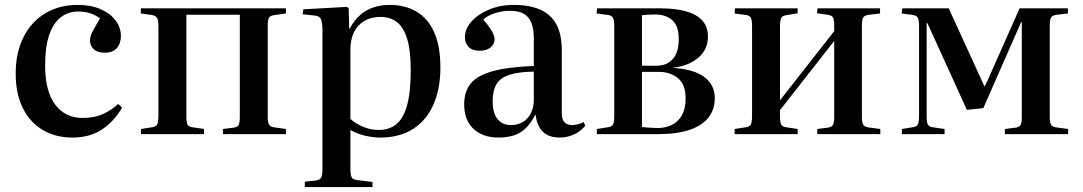

<svg xmlns="http://www.w3.org/2000/svg" viewBox="-20 -547 4418 783"><path d="M276 14Q207 14 155 -16.5Q103 -47 73.5 -105.5Q44 -164 44 -247Q44 -333 76 -396Q108 -459 165 -493Q222 -527 297 -527Q351 -527 390.5 -509.5Q430 -492 451.5 -463.5Q473 -435 473 -401Q473 -381 466 -365.5Q459 -350 444.5 -341Q430 -332 408 -332Q378 -332 362.5 -346Q347 -360 347 -383Q347 -398 357 -417.5Q367 -437 388 -472Q369 -486 347.5 -493Q326 -500 298 -500Q259 -500 228.5 -477Q198 -454 181 -405.5Q164 -357 164 -280Q164 -175 205 -120.5Q246 -66 317 -66Q365 -66 400 -82Q435 -98 462 -123L478 -108Q443 -49 393.5 -17.5Q344 14 276 14Z M555 0V-21L600 -28Q616 -30 621 -39.5Q626 -49 626 -76V-440Q626 -465 620.5 -474Q615 -483 599 -486L554 -492L555 -513H1146V-492L1102 -486Q1084 -484 1078 -476.5Q1072 -469 1072 -446V-70Q1072 -46 1078 -37.5Q1084 -29 1103 -27L1146 -21V0H889V-21L930 -26Q948 -28 953 -37Q958 -46 958 -70V-487H740V-72Q740 -49 744.5 -39.5Q749 -30 765 -28L812 -21V0Z M1223 216V194L1268 189Q1283 187 1289 178.5Q1295 170 1295 143V-422Q1295 -459 1288 -471Q1281 -483 1259 -484L1214 -489L1217 -509L1395 -519L1402 -513L1404 -430H1406Q1424 -464 1448.5 -485.5Q1473 -507 1503.5 -517Q1534 -527 1569 -527Q1633 -527 1679.5 -499Q1726 -471 1751 -414.5Q1776 -358 1776 -272Q1776 -186 1748 -121.5Q1720 -57 1665 -21.5Q1610 14 1530 14Q1499 14 1465.5 5.5Q1432 -3 1409 -17V142Q1409 167 1414.5 176.5Q1420 186 1441 188L1499 195V216ZM1525 -17Q1566 -17 1595 -39.5Q1624 -62 1639.5 -115.5Q1655 -169 1655 -262Q1655 -341 1640.5 -388.5Q1626 -436 1598.5 -457Q1571 -478 1532 -478Q1494 -478 1466.5 -462Q1439 -446 1424 -416.5Q1409 -387 1409 -345V-62Q1428 -44 1459.5 -30.5Q1491 -17 1525 -17Z M2014 14Q1948 14 1910.5 -22Q1873 -58 1873 -121Q1873 -173 1899.5 -206Q1926 -239 1988.5 -256.5Q2051 -274 2157 -278V-390Q2157 -430 2146.5 -455Q2136 -480 2115 -491.5Q2094 -503 2059 -503Q2028 -503 1997.5 -493Q1967 -483 1951 -467Q1969 -446 1979 -431Q1989 -416 1993 -405.5Q1997 -395 1997 -387Q1997 -368 1981 -354Q1965 -340 1937 -340Q1907 -340 1891.5 -355Q1876 -370 1876 -396Q1876 -429 1902.5 -459Q1929 -489 1974.5 -508Q2020 -527 2075 -527Q2140 -527 2183.5 -507.5Q2227 -488 2249 -447.5Q2271 -407 2271 -342V-86Q2271 -60 2282 -48.5Q2293 -37 2313 -37Q2324 -37 2336 -40Q2348 -43 2360 -49L2367 -34Q2344 -8 2317 3Q2290 14 2264 14Q2217 14 2193 -10.5Q2169 -35 2164 -81Q2147 -47 2126 -26Q2105 -5 2077.5 4.5Q2050 14 2014 14ZM2065 -37Q2092 -37 2113 -50Q2134 -63 2145.5 -86.5Q2157 -110 2157 -140V-255Q2096 -254 2059 -242.5Q2022 -231 2005.5 -205Q1989 -179 1989 -134Q1989 -87 2008.5 -62Q2028 -37 2065 -37Z M2414 0V-21L2459 -28Q2475 -30 2480 -39.5Q2485 -49 2485 -75V-439Q2485 -464 2480 -474Q2475 -484 2459 -486L2413 -492L2415 -513H2672Q2732 -513 2775.5 -501.5Q2819 -490 2843 -464.5Q2867 -439 2867 -397Q2867 -345 2827.5 -311.5Q2788 -278 2726 -271V-270Q2778 -267 2816 -252.5Q2854 -238 2874.5 -211Q2895 -184 2895 -146Q2895 -101 2869.5 -68Q2844 -35 2792.5 -17.5Q2741 0 2664 0ZM2664 -25Q2692 -25 2717.5 -36.5Q2743 -48 2759.5 -74.5Q2776 -101 2776 -146Q2776 -203 2744.5 -228.5Q2713 -254 2666 -254H2598V-29Q2616 -27 2632 -26Q2648 -25 2664 -25ZM2598 -279H2659Q2699 -279 2723.5 -306Q2748 -333 2748 -388Q2748 -441 2722 -464.5Q2696 -488 2651 -488Q2635 -488 2621 -487Q2607 -486 2598 -485Z M2976 0V-21L3022 -28Q3037 -30 3042 -39.5Q3047 -49 3047 -75V-439Q3047 -465 3042 -474.5Q3037 -484 3022 -486L2976 -492L2977 -513H3233V-493L3186 -485Q3171 -483 3166 -474Q3161 -465 3161 -441V-138L3382 -420V-445Q3382 -468 3376.5 -476.5Q3371 -485 3354 -487L3312 -493L3314 -513H3569V-492L3525 -487Q3507 -485 3501 -476.5Q3495 -468 3495 -444V-69Q3495 -46 3501 -37.5Q3507 -29 3525 -27L3570 -21V0H3313V-21L3353 -26Q3371 -28 3376.5 -37Q3382 -46 3382 -69V-380L3161 -98V-71Q3161 -48 3166 -39Q3171 -30 3186 -28L3233 -21V0Z M3658 0V-21L3702 -28Q3718 -30 3723 -39.5Q3728 -49 3728 -75V-439Q3728 -464 3723 -474Q3718 -484 3703 -486L3657 -492L3660 -513H3849L3995 -194L4008 -220L4138 -513H4335V-492L4291 -487Q4273 -485 4267 -476.5Q4261 -468 4261 -444V-69Q4261 -46 4267 -37.5Q4273 -29 4291 -27L4336 -21V0H4078V-21L4119 -26Q4137 -28 4142 -37Q4147 -46 4147 -69V-456H4144L3990 -106L3923 -99L3762 -453H3759V-71Q3759 -48 3764 -39Q3769 -30 3784 -28L3832 -21V0Z"/></svg>

Font: Literata 60pt Medium
Style: Regular
Weight: 500
Designer: Latin by Veronika Burian and Jose Scaglione. Greek by Irene Vlachou. Cyrillic by Vera Evstafieva.
Foundry: TypeTogether
Version: Version 3.103;gftools[0.9.29]